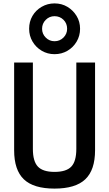

<svg xmlns="http://www.w3.org/2000/svg" viewBox="-20 -1097 640 1127"><path d="M300 10Q177 10 120 -44.5Q63 -99 63 -215V-730H173V-223Q173 -150 202.5 -119Q232 -88 300 -88Q369 -88 398.5 -119Q428 -150 428 -223V-730H538V-215Q538 -99 480.5 -44.5Q423 10 300 10ZM300 -779Q259 -779 225 -799Q191 -819 171 -853Q151 -887 151 -928Q151 -970 170.5 -1003.5Q190 -1037 224.5 -1057Q259 -1077 300 -1077Q342 -1077 375.5 -1057Q409 -1037 429.5 -1003.5Q450 -970 450 -928Q450 -887 430 -853Q410 -819 376 -799Q342 -779 300 -779ZM300 -855Q331 -855 352.5 -876.5Q374 -898 374 -928Q374 -960 352.5 -981Q331 -1002 300 -1002Q270 -1002 248.5 -980.5Q227 -959 227 -928Q227 -898 248.5 -876.5Q270 -855 300 -855Z"/></svg>

Font: M PLUS Code Latin Expanded Medium
Style: Regular
Weight: 500
Width: 7
Designer: Coji Morishita
Foundry: UNDERFOREST DESIGN
Version: Version 1.002; ttfautohint (v1.8.3)